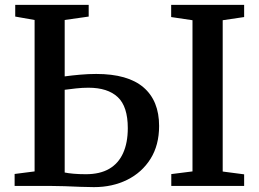

<svg xmlns="http://www.w3.org/2000/svg" viewBox="-20 -763 1062 788"><path d="M365.5 5Q343 5 311.2 3.8Q279.5 2.5 245.8 1.2Q212 0 182 0H40V-49L122 -59.5V-681L42.5 -695V-743H344V-695L245.5 -681V-449.5Q275 -453.5 308.8 -456.5Q342.5 -459.5 375 -459.5Q504.5 -459.5 568.8 -404.5Q633 -349.5 633 -246Q633 -167.5 597.8 -111.2Q562.5 -55 502 -25Q441.5 5 365.5 5ZM332.5 -48Q390 -48 428 -70Q466 -92 485.2 -134.5Q504.5 -177 504.5 -237Q504.5 -326 463.2 -364.5Q422 -403 343 -403Q318 -403 292.5 -400.2Q267 -397.5 245.5 -394.5V-55Q259.5 -52 282 -50Q304.5 -48 332.5 -48ZM770 -59.5V-680L682.5 -693V-743H982V-693L894 -680V-59L982 -47.5V0H683V-48.5Z"/></svg>

Font: Merriweather 36pt SemiBold
Style: Regular
Weight: 600
Version: Version 2.100